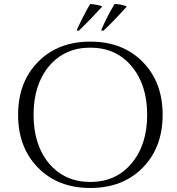

<svg xmlns="http://www.w3.org/2000/svg" viewBox="-20 -921 878 955"><path d="M361 -770Q391 -836 428 -901Q464 -899 489 -889Q435 -829 372 -768ZM483 -770Q514 -843 550 -901Q580 -901 611 -889Q543 -813 494 -768ZM689 -614Q789 -513 789 -350Q789 -187 689 -86Q590 14 429 14Q269 14 170 -86Q70 -187 70 -350Q70 -513 170 -614Q269 -714 429 -714Q590 -714 689 -614ZM634 -108Q712 -200 712 -350Q712 -500 634 -592Q557 -684 429 -684Q302 -684 224 -592Q147 -500 147 -350Q147 -200 224 -108Q302 -16 429 -16Q557 -16 634 -108Z"/></svg>

Font: Cinzel(RUS BY LYAJKA)
Style: Regular
Weight: 400
Designer: Natanael Gama
Version: Version 1.001;PS 001.001;hotconv 1.0.56;makeotf.lib2.0.21325